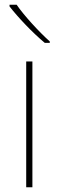

<svg xmlns="http://www.w3.org/2000/svg" viewBox="-20 -786 247 806"><path d="M50 -766H20V-759C55 -714 115 -650 168 -606H189V-612C144 -652 79 -723 50 -766ZM116 0V-528H90V0Z"/></svg>

Font: Noto Sans Gurmukhi UI Thin
Style: Regular
Weight: 100
Designer: Jelle Bosma - Monotype Design Team
Foundry: Monotype Imaging Inc.
Version: Version 2.004